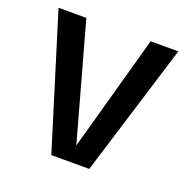

<svg xmlns="http://www.w3.org/2000/svg" viewBox="-109 -701 803 808"><g transform="rotate(20 292.0 -296.5)"><path d="M203 0H373L556 -593H432L288 -74L144 -593H19.5Z"/></g></svg>

Font: Anybody Medium
Style: Regular
Weight: 500
Designer: Tyler Finck
Foundry: Etcetera Type Company
Version: Version 1.110